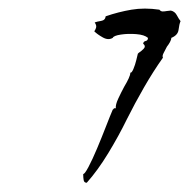

<svg xmlns="http://www.w3.org/2000/svg" viewBox="-20 -836 440 436"><path d="M390 -788Q387 -781 385.5 -768.5Q384 -756 369 -750Q369 -746 366 -740.5Q363 -735 359 -730Q355 -722 351.5 -715.5Q348 -709 350 -705Q328 -674 307 -637.5Q286 -601 268 -565Q250 -528 226 -488.5Q202 -449 177 -421Q171 -421 170 -427Q169 -433 169 -438Q169 -440 169 -441Q172 -440 181 -457Q190 -474 200.5 -499Q211 -524 220.5 -548.5Q230 -573 236 -587Q237 -587 238 -589Q240 -591 243 -590Q242 -598 248.5 -612Q255 -626 262 -639Q268 -649 272 -657.5Q276 -666 276 -671Q279 -670 283 -679.5Q287 -689 289.5 -699.5Q292 -710 293 -714Q294 -715 295 -716Q300 -719 306 -725Q312 -731 305 -737Q306 -742 311 -743Q316 -744 316 -750Q308 -757 289.5 -758.5Q271 -760 254.5 -757.5Q238 -755 236 -750Q226 -744 213.5 -751Q201 -758 194 -765Q194 -765 194 -765Q196 -767 198 -772.5Q200 -778 195 -785Q200 -787 209.5 -788.5Q219 -790 220 -799Q249 -809 278.5 -814Q308 -819 342 -814Q345 -810 349.5 -810Q354 -810 359 -811Q365 -812 368 -812Q377 -810 381.5 -801.5Q386 -793 390 -788Z"/></svg>

Font: Yuji Boku
Style: Regular
Weight: 400
Designer: Kataoka Yuji
Foundry: Kinuta Font Factory
Version: Version 3.002